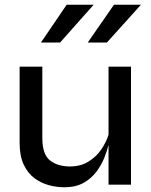

<svg xmlns="http://www.w3.org/2000/svg" viewBox="-20 -781 637 812"><path d="M534 0H439V-168Q433 -144 421 -113.5Q409 -83 387.5 -54.5Q366 -26 333 -7.5Q300 11 252 11Q219 11 186 2Q153 -7 125 -28Q97 -49 80 -85.5Q63 -122 63 -177V-499H159V-197Q159 -128 191.5 -102.5Q224 -77 276 -77Q321 -77 354 -97.5Q387 -118 408 -148.5Q429 -179 439 -211V-499H534ZM351 -601 462 -761H576L432 -601ZM153 -601 262 -761H376L234 -601Z"/></svg>

Font: Syne Medium
Style: Regular
Weight: 500
Designer: Lucas Descroix
Foundry: Bonjour Monde
Version: Version 2.200; ttfautohint (v1.8.4)